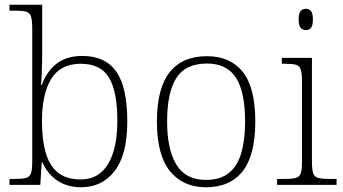

<svg xmlns="http://www.w3.org/2000/svg" viewBox="-20 -780 1448 810"><path d="M322 10Q265 10 223 -17.5Q181 -45 159 -95H156L150 0H20V-25H38Q72 -25 88.5 -29Q105 -33 110.5 -48.5Q116 -64 116 -98V-659Q116 -695 110.5 -711Q105 -727 89.5 -731Q74 -735 46 -735H20V-760H158V-563Q158 -545 157.5 -519Q157 -493 156 -467Q155 -441 153 -421H156Q177 -479 219 -511.5Q261 -544 327 -544Q424 -544 470.5 -478Q517 -412 517 -267Q517 -128 464 -59Q411 10 322 10ZM322 -23Q396 -23 435.5 -87.5Q475 -152 475 -270Q475 -395 439.5 -453Q404 -511 321 -511Q235 -511 196 -447Q157 -383 157 -269Q157 -192 172.5 -137Q188 -82 223.5 -52.5Q259 -23 322 -23Z M849 10Q752 10 697 -58Q642 -126 642 -267Q642 -407 695.5 -475Q749 -543 853 -543Q951 -543 1004 -477Q1057 -411 1057 -267Q1057 -126 1004 -58Q951 10 849 10ZM849 -21Q910 -21 946.5 -51Q983 -81 998.5 -136.5Q1014 -192 1014 -267Q1014 -392 975.5 -452Q937 -512 853 -512Q763 -512 724 -451Q685 -390 685 -267Q685 -150 724 -85.5Q763 -21 849 -21Z M1149 0V-25H1176Q1210 -25 1226.5 -29Q1243 -33 1248.5 -48Q1254 -63 1254 -97V-435Q1254 -471 1248.5 -487Q1243 -503 1227.5 -507Q1212 -511 1184 -511H1169V-536H1296V-98Q1296 -64 1301.5 -48.5Q1307 -33 1324 -29Q1341 -25 1374 -25H1400V0ZM1270 -653Q1257 -653 1248.5 -662.5Q1240 -672 1240 -698Q1240 -724 1248.5 -733.5Q1257 -743 1270 -743Q1284 -743 1292 -733.5Q1300 -724 1300 -698Q1300 -672 1292 -662.5Q1284 -653 1270 -653Z"/></svg>

Font: Noto Serif Kannada ExtraLight
Style: Regular
Weight: 250
Version: Version 2.003